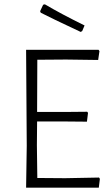

<svg xmlns="http://www.w3.org/2000/svg" viewBox="-20 -870 509 890"><path d="M188 -850Q264 -805 372 -752L361 -726L354 -722Q213 -788 169 -811L166 -818L180 -848ZM439 -47 443 -41 438 0H101L104 -194L101 -639H437L441 -633L435 -592L286 -594L153 -593L152 -351H277L384 -352L388 -347L383 -306L272 -307H152L151 -197L153 -45L282 -44Z"/></svg>

Font: Alegreya Sans SC Light
Style: Regular
Weight: 300
Designer: Juan Pablo del Peral
Foundry: Huerta Tipografica
Version: Version 2.007